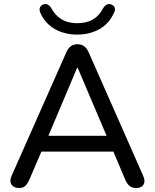

<svg xmlns="http://www.w3.org/2000/svg" viewBox="-20 -933 774 960"><path d="M366 -760Q304 -760 255.5 -787Q207 -814 182 -868Q175 -885 180 -896Q185 -907 197 -911Q221 -919 237 -891Q257 -855 288.5 -836Q320 -817 366 -817Q413 -817 445 -836Q477 -855 495 -891Q513 -919 535 -911Q548 -907 553 -896Q558 -885 550 -869Q525 -814 476.5 -787Q428 -760 366 -760ZM76 7Q48 7 37 -11Q26 -29 39 -56L311 -670Q321 -693 335 -702.5Q349 -712 367 -712Q385 -712 399.5 -702.5Q414 -693 424 -670L695 -56Q708 -28 698 -10.5Q688 7 662 7Q640 7 627.5 -3.5Q615 -14 606 -35L547 -175H187L127 -35Q117 -13 106 -3Q95 7 76 7ZM366 -595 222 -254H513L368 -595Z"/></svg>

Font: Chiron GoRound TC
Style: Regular
Weight: 400
Designer: Ryoko NISHIZUKA 西塚涼子 (kana, bopomofo & ideographs); Paul D. Hunt (Latin, Greek & Cyrillic); Sandoll Communications 산돌커뮤니
Foundry: Adobe
Version: Version 1.000;hotconv 1.1.1;makeotfexe 2.6.0